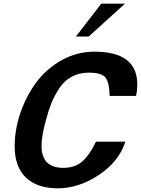

<svg xmlns="http://www.w3.org/2000/svg" viewBox="-20 -1020 773 1054"><path d="M733.4 -557.6C733.4 -676.8 654.9 -736.3 498 -736.3C434.2 -736.3 374.3 -720.7 318.4 -689.5C262.4 -658.2 216 -617.7 179.2 -567.9C142.4 -518.1 113.4 -462.4 92.3 -400.9C71.1 -339.4 60.5 -278 60.5 -216.8C60.5 -141.9 81.1 -84.8 122.1 -45.4C163.1 -6 221.4 13.7 296.9 13.7C374.3 13.7 449.9 -10.9 523.4 -60.1C597 -109.2 645.2 -169.9 668 -242.2H506.8C484.7 -195.3 460.3 -159.7 433.6 -135.3C406.9 -110.8 371.4 -98.6 327.1 -98.6C247.7 -98.6 208 -139 208 -219.7C208 -255.5 216.1 -302.7 232.4 -361.3C241.5 -396.5 251.5 -427.4 262.2 -454.1C272.9 -480.8 287.3 -507.8 305.2 -535.2C323.1 -562.5 345.7 -583.7 373 -598.6C400.4 -613.6 431.6 -621.1 466.8 -621.1C514.3 -621.1 545.1 -612.1 559.1 -594.2C573.1 -576.3 580.7 -542.6 582 -493.2H726.6C731.1 -512 733.4 -533.5 733.4 -557.6ZM666 -1000H536.1L396.5 -819.3H466.8Z"/></svg>

Font: FreeUniversal
Style: BoldItalic
Weight: 700
Italic angle: -11°
Version: Version 1.001